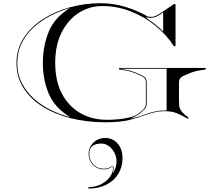

<svg xmlns="http://www.w3.org/2000/svg" viewBox="-20 -732 1278 1165"><path d="M517.6 200.3Q517.6 175.1 530.8 153.3Q544 131.5 567 118.3Q590 105.1 619.2 105.1Q663.6 105.1 693.4 138.7Q723.2 172.3 723.2 228.3Q723.2 282.3 697.2 323.9Q671.2 365.5 624.6 388.9Q578 412.3 516 412.3V404.3Q563.6 402.3 597.2 383.9Q630.8 365.5 648.4 339.1Q666 312.7 666 287.1Q666 285.5 665 282.9Q664 280.3 660.4 280.3Q655.2 280.3 645.4 287.9Q635.6 295.5 612 295.5Q568.4 295.5 543 266.7Q517.6 237.9 517.6 200.3ZM521.6 200.3Q521.6 235.5 545 263.5Q568.4 291.5 612 291.5Q635.2 291.5 644.8 284.3Q654.4 277.1 661.2 277.1Q664 277.1 667 279.3Q670 281.5 670 287.1Q670 293.5 668 302.9Q666 312.3 663.6 316.7L664.4 317.5Q673.6 308.3 680.4 288.3Q687.2 268.3 687.2 248.3Q687.2 218.7 674 193.9Q660.8 169.1 639.8 154.1Q618.8 139.1 595.2 139.1Q560.4 139.1 541 153.7Q521.6 168.3 521.6 200.3ZM1120 -11Q1090.5 -29 1057 -43.2Q1023.5 -57.5 980 -57.5Q946.5 -57.5 919 -51Q891.5 -44.5 865 -35Q820 -18 764.2 -4Q708.5 10 620 10Q506.5 10 408.2 -15Q310 -40 236.2 -86.8Q162.5 -133.5 121.2 -200.2Q80 -267 80 -350Q80 -433.5 122.8 -500.2Q165.5 -567 238.2 -614.5Q311 -662 402.2 -687.2Q493.5 -712.5 590 -712.5Q669.5 -712.5 741.8 -690Q814 -667.5 873.5 -633.5Q882.5 -628.5 902.5 -629.8Q922.5 -631 948.5 -648.5L1035 -707H1045V-451.5H1035Q991 -521 922.8 -576.2Q854.5 -631.5 771.5 -663.5Q688.5 -695.5 600.5 -695.5Q523.5 -695.5 458.5 -654.2Q393.5 -613 354.2 -535.8Q315 -458.5 315 -350Q315 -241.5 355.5 -164.2Q396 -87 467 -46Q538 -5 630 -5Q661 -5 696.8 -8.2Q732.5 -11.5 764.2 -19Q796 -26.5 814.5 -39Q827.5 -47.5 846.2 -64.5Q865 -81.5 865 -100V-232.5Q865 -253 851.8 -263Q838.5 -273 801 -287.5Q776.5 -297.5 755 -302Q733.5 -306.5 703 -310V-320H1228V-310Q1197.5 -306.5 1176 -302Q1154.5 -297.5 1130 -287.5Q1092.5 -273 1079.2 -263Q1066 -253 1066 -232.5V-122.5Q1066 -87 1071 -75.2Q1076 -63.5 1084 -54Q1092 -44.5 1102.2 -35.5Q1112.5 -26.5 1124.5 -18ZM240 -350Q240 -453 276 -540.2Q312 -627.5 405 -683.5Q344.5 -666.5 287.2 -637Q230 -607.5 184.2 -566Q138.5 -524.5 111.8 -470.5Q85 -416.5 85 -350Q85 -283.5 111.8 -229.8Q138.5 -176 184 -135Q229.5 -94 286.8 -65.5Q344 -37 405 -21.5Q312 -78.5 276 -163Q240 -247.5 240 -350ZM861.5 -628Q886.5 -611 918.8 -586.5Q951 -562 970 -540.5V-657Q935 -629 909.5 -625.2Q884 -621.5 861.5 -628ZM713 -313.5Q740 -310.5 761 -305.2Q782 -300 803.5 -291.5Q840.5 -277 855.2 -266.5Q870 -256 870 -232.5V-101Q870 -82 857 -69.5Q844 -57 837 -50.5Q830.5 -44.5 815.2 -34.2Q800 -24 773 -13Q804 -18 827.5 -26Q851 -34 873.5 -42.2Q896 -50.5 923.8 -56.2Q951.5 -62 991 -62V-315H713Z"/></svg>

Font: Engraving Unshaded CC
Style: Bold
Weight: 700
Designer: indestructible type*
Foundry: Cowboy Collective
Version: Version 1.000